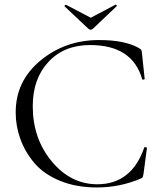

<svg xmlns="http://www.w3.org/2000/svg" viewBox="-20 -812 709 844"><path d="M367 -687 264 -784Q263 -785 264 -787Q265 -789 267 -790Q269 -791 270 -791L379 -734L487 -791Q489 -793 492 -789.5Q495 -786 492 -784L390 -687Q378 -676 367 -687ZM415 -636Q529 -636 590 -601Q599 -596 601 -592.5Q603 -589 604 -578L616 -465Q616 -463 611 -462Q606 -461 605 -464Q562 -614 376 -614Q262 -614 193 -540Q124 -466 124 -345Q124 -203 207.5 -102.5Q291 -2 408 -2Q558 -2 614 -163Q615 -166 620.5 -165Q626 -164 626 -162L611 -49Q609 -37 607 -33Q605 -29 596 -26Q506 12 406 12Q314 12 243 -17.5Q172 -47 131 -95.5Q90 -144 69.5 -201Q49 -258 49 -318Q49 -456 158 -546Q267 -636 415 -636Z"/></svg>

Font: Cormorant
Style: Regular
Weight: 400
Designer: Christian Thalmann (Catharsis Fonts)
Version: Version 1.000;PS 001.000;hotconv 1.0.70;makeotf.lib2.5.58329